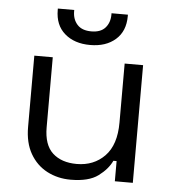

<svg xmlns="http://www.w3.org/2000/svg" viewBox="-51 -738 714 794"><g transform="rotate(5 306.0 -341.0)"><path d="M271 9.5Q217.5 9.5 173.2 -13.6Q129 -36.8 103.1 -81.9Q77.2 -127 77.2 -192.5V-488.5H153.8V-198Q153.8 -124.8 190.6 -91.1Q227.5 -57.5 290.5 -57.5Q361.2 -57.5 406.8 -104.2Q452.2 -151 452.2 -243.2V-488.5H528.8V0H454.2V-83.8H440.8Q424.2 -48.2 385.2 -19.4Q346.2 9.5 271 9.5ZM303 -552.5Q237.5 -552.5 197.4 -587.4Q157.2 -622.2 157.2 -685V-691H225.2V-685.5Q225.2 -652.2 244.6 -630.6Q264 -609 303 -609Q342 -609 361 -630.6Q380 -652.2 380 -685.5V-691H448V-685Q448 -622.2 408.2 -587.4Q368.5 -552.5 303 -552.5Z"/></g></svg>

Font: Space Grotesk Variable Light
Style: Regular
Weight: 300
Designer: Florian Karsten
Foundry: Florian Karsten
Version: Version 2.000